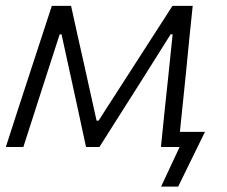

<svg xmlns="http://www.w3.org/2000/svg" viewBox="-24 -516 796 674"><path d="M-3.5 0Q14 -54.5 31 -106.8Q48 -159 65 -211L87 -278.5Q104.5 -332.5 122.5 -387Q140.5 -441.5 158 -495.5H225.5Q236.5 -444.5 248 -393.2Q259.5 -342 271 -291L315 -92.5H322L449.5 -290.5Q483 -342.5 516 -393.8Q549 -445 581.5 -495.5H652.5Q647 -443 641.2 -386.5Q635.5 -330 630.5 -277.5L623.5 -208Q619.5 -170 615.5 -131L607.5 -53H695.5L671.5 -4L647.5 45L624.5 92L601.5 139H541.5L606.5 0H541Q547 -59.5 553.2 -120.5Q559.5 -181.5 566 -240.5L582 -395.5H575L471.5 -231Q434.5 -173.5 398.5 -116Q362 -58 325 0H278L253 -116Q240 -174 228 -231L192 -395.5H185.5L136 -242.5Q116.5 -182 97 -121.2Q77.5 -60.5 58 0Z"/></svg>

Font: Heraclito Light
Style: Italic
Weight: 300
Italic angle: -12°
Designer: Kostas Bartsokas (font) & Cristiano Sobral (main changes)
Foundry: Kostas Bartsokas (font) & Cristiano Sobral (main changes)
Version: Version 1.00;July 8, 2020;FontCreator 13.0.0.2655 64-bit